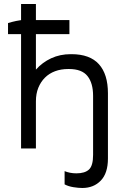

<svg xmlns="http://www.w3.org/2000/svg" viewBox="-20 -740 633 957"><path d="M85 0H159V-235Q159 -273 171 -302.5Q183 -332 204 -353Q225 -374 254.5 -385Q284 -396 320 -396H324Q388 -396 416 -361Q444 -326 444 -262V32Q444 86 423.5 105Q403 124 361 124Q344 124 329 121Q314 118 302 113V179Q321 189 346 193Q371 197 390 197Q447 197 482.5 160Q518 123 518 50V-275Q518 -370 473 -420Q428 -470 336 -470H333Q279 -470 235 -449.5Q191 -429 159 -393V-570H326V-640H159V-720H85V-622L101 -641Q82 -640 60.5 -635.5Q39 -631 20 -625V-570H85Z"/></svg>

Font: Fixel Variable
Style: Regular
Weight: 100
Width: 3
Designer: AlfaBravo + MacPaw
Foundry: Kyrylo Tkachov, Marchela Mozhyna, Serhii Makarenko, Maria Weinstein, Zakhar Kryvoshyya
Version: Version 1.211